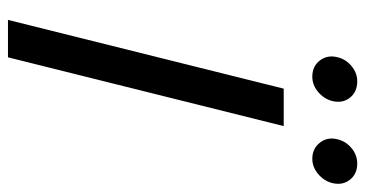

<svg xmlns="http://www.w3.org/2000/svg" viewBox="-232 -662 895 470"><g transform="rotate(90 215.0 -427.5)"><path d="M29.2 0 197.5 -675H289.2L120.8 0ZM369.2 -745Q344.2 -745 329.6 -763.8Q315 -782.5 321.7 -807.5Q326.7 -827.5 343.3 -841.2Q360 -855 380.8 -855Q406.7 -855 420.8 -836.7Q435 -818.3 428.3 -792.5Q422.5 -772.5 405.8 -758.8Q389.2 -745 369.2 -745ZM168.3 -745Q142.5 -745 128.3 -763.8Q114.2 -782.5 120.8 -807.5Q125.8 -827.5 142.5 -841.2Q159.2 -855 179.2 -855Q205.8 -855 220 -836.7Q234.2 -818.3 227.5 -792.5Q221.7 -772.5 205 -758.8Q188.3 -745 168.3 -745Z"/></g></svg>

Font: Funnel Sans
Style: Italic
Weight: 400
Italic angle: -14.036°
Version: Version 1.000; Beta; Release 5; Build 24; ttfautohint (v1.8.